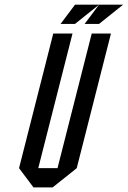

<svg xmlns="http://www.w3.org/2000/svg" viewBox="-20 -812 553 832"><path d="M210.8 -666.7H294.2L145.8 -83.3H229.2L377.5 -666.7H460.8L312.5 -83.3L208.3 0H125L62.5 -83.3ZM346.7 -708.3 409.2 -791.7H513.3L409.2 -708.3ZM242.5 -708.3 305 -791.7H409.2L305 -708.3Z"/></svg>

Font: Yulong
Style: Italic
Weight: 400
Italic angle: -14.25°
Designer: GGBotNet
Foundry: f0n7.com
Version: 1.00